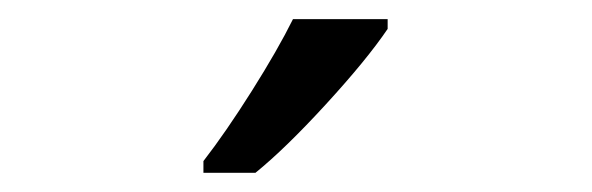

<svg xmlns="http://www.w3.org/2000/svg" viewBox="-20 -786 617 200"><path d="M191.9 -618.2Q215.3 -648.4 242.4 -691.4Q269.5 -734.4 285.2 -766.1H383.8V-755.9Q362.3 -724.1 319.8 -677.7Q277.3 -631.3 246.1 -606H191.9Z"/></svg>

Font: HunimalSansv1.5
Style: Regular
Weight: 400
Foundry: Ascender Corporation
Version: Version 1.10